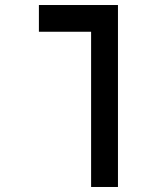

<svg xmlns="http://www.w3.org/2000/svg" viewBox="-20 -745 640 765"><path d="M343 -618.5H135V-725H450V0H343Z"/></svg>

Font: JuliaMono
Style: Bold Italic
Weight: 700
Italic angle: -9°
Monospace: yes
Designer: cormullion
Foundry: corm
Version: Version 0.057; ttfautohint (v1.8.4)